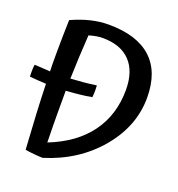

<svg xmlns="http://www.w3.org/2000/svg" viewBox="-156 -826 877 944"><g transform="rotate(20 282.0 -353.5)"><path d="M165 -339Q165 -309 165 -279.5Q165 -250 165 -220Q165 -189 165.5 -157Q166 -125 167 -69Q302 -122 372 -217.5Q442 -313 442 -444Q442 -541 392 -593Q342 -645 248 -645Q232 -645 214.5 -642Q197 -639 177 -633Q173 -575 170.5 -519.5Q168 -464 166 -403Q200 -405 233.5 -408Q267 -411 300 -416Q301 -404 301 -388.5Q301 -373 299 -354Q265 -348 231.5 -344.5Q198 -341 165 -339ZM553 -443Q553 -294 447.5 -168.5Q342 -43 171 10Q156 10 124.5 7Q93 4 79 1Q72 -107 68 -188Q64 -269 62 -338Q40 -339 18.5 -340.5Q-3 -342 -24 -344Q-25 -364 -24.5 -380.5Q-24 -397 -22 -407Q13 -405 29.5 -404Q46 -403 60 -402Q59 -421 59 -443Q59 -465 59 -508Q59 -548 60 -591.5Q61 -635 62 -671Q112 -694 159.5 -705.5Q207 -717 253 -717Q401 -717 477 -647.5Q553 -578 553 -443Z"/></g></svg>

Font: Atma Medium
Style: Regular
Weight: 500
Designer: Gregori Vincens, Jeremie Hornus, Riccardo Olocco, Yoann Minet.
Foundry: black foundry
Version: Version 1.101;PS 1.100;hotconv 1.0.86;makeotf.lib2.5.63406